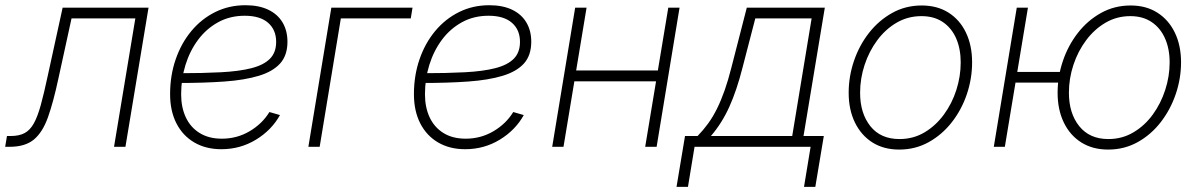

<svg xmlns="http://www.w3.org/2000/svg" viewBox="-59 -565 4612 739"><path d="M-39.1 0 -32.2 -41.5H-18.1Q14.2 -41.5 35.2 -52.5Q56.2 -63.5 70.8 -89.4Q85.4 -115.2 97.9 -160.4Q110.4 -205.6 125 -274.4L182.1 -535.6H512.7L423.8 0H379.9L461.9 -494.1H216.3L166 -263.7Q146.5 -172.4 125.7 -114Q105 -55.7 71.3 -27.8Q37.6 0 -21.5 0Z M793 9.3Q733.4 9.3 689 -16.6Q644.5 -42.5 620.1 -90.1Q595.7 -137.7 595.7 -202.6Q595.7 -274.4 617.2 -336.7Q638.7 -398.9 677.7 -445.8Q716.8 -492.7 769.8 -518.8Q822.8 -544.9 885.7 -544.9Q937.5 -544.9 973.6 -527.6Q1009.8 -510.3 1028.6 -478.5Q1047.4 -446.8 1047.4 -404.3Q1047.4 -352.1 1019.3 -320.8Q991.2 -289.6 937 -273.2Q882.8 -256.8 804.9 -251.2Q727.1 -245.6 627.9 -245.6L631.8 -283.2Q722.2 -283.2 791.7 -286.9Q861.3 -290.5 908.4 -302.5Q955.6 -314.5 979.7 -338.6Q1003.9 -362.8 1003.9 -403.8Q1003.9 -450.2 972.9 -477.3Q941.9 -504.4 882.8 -504.4Q826.2 -504.4 780.8 -479.5Q735.4 -454.6 703.6 -412.1Q671.9 -369.6 655 -315.4Q638.2 -261.2 638.2 -202.1Q638.2 -151.9 656.2 -113.3Q674.3 -74.7 709.5 -53Q744.6 -31.2 794.9 -31.2Q853 -31.2 901.6 -59.8Q950.2 -88.4 978 -133.8L1018.6 -122.1Q986.3 -64 926 -27.3Q865.7 9.3 793 9.3Z M1528.8 -535.6 1522 -494.1H1252.9L1171.4 0H1127.9L1216.3 -535.6Z M1731.4 9.3Q1671.9 9.3 1627.4 -16.6Q1583 -42.5 1558.6 -90.1Q1534.2 -137.7 1534.2 -202.6Q1534.2 -274.4 1555.7 -336.7Q1577.1 -398.9 1616.2 -445.8Q1655.3 -492.7 1708.3 -518.8Q1761.2 -544.9 1824.2 -544.9Q1876 -544.9 1912.1 -527.6Q1948.2 -510.3 1967 -478.5Q1985.8 -446.8 1985.8 -404.3Q1985.8 -352.1 1957.8 -320.8Q1929.7 -289.6 1875.5 -273.2Q1821.3 -256.8 1743.4 -251.2Q1665.5 -245.6 1566.4 -245.6L1570.3 -283.2Q1660.6 -283.2 1730.2 -286.9Q1799.8 -290.5 1846.9 -302.5Q1894 -314.5 1918.2 -338.6Q1942.4 -362.8 1942.4 -403.8Q1942.4 -450.2 1911.4 -477.3Q1880.4 -504.4 1821.3 -504.4Q1764.6 -504.4 1719.2 -479.5Q1673.8 -454.6 1642.1 -412.1Q1610.4 -369.6 1593.5 -315.4Q1576.7 -261.2 1576.7 -202.1Q1576.7 -151.9 1594.7 -113.3Q1612.8 -74.7 1647.9 -53Q1683.1 -31.2 1733.4 -31.2Q1791.5 -31.2 1840.1 -59.8Q1888.7 -88.4 1916.5 -133.8L1957 -122.1Q1924.8 -64 1864.5 -27.3Q1804.2 9.3 1731.4 9.3Z M2486.8 -293.9 2480 -252H2139.6L2146.5 -293.9ZM2198.7 -535.6 2109.9 0H2066.4L2154.8 -535.6ZM2556.6 -535.6 2468.3 0H2424.3L2513.2 -535.6Z M2544.9 154.3 2577.6 -41.5H2626Q2647.9 -64 2666.5 -89.6Q2685.1 -115.2 2700.7 -146.7Q2716.3 -178.2 2730 -217Q2743.7 -255.9 2755.9 -304.2L2815.4 -535.6H3115.7L3033.7 -41.5H3111.8L3079.1 154.3H3035.6L3061 0H2614.3L2588.9 154.3ZM2677.2 -41.5H2990.2L3064.9 -494.1H2848.1L2798.8 -304.2Q2776.9 -217.8 2748.3 -154.3Q2719.7 -90.8 2677.2 -41.5Z M3401.9 10.7Q3342.3 10.7 3298.8 -16.8Q3255.4 -44.4 3231.4 -93.8Q3207.5 -143.1 3207.5 -208Q3207.5 -270.5 3227.8 -330.3Q3248 -390.1 3285.6 -438.2Q3323.2 -486.3 3374.8 -515.1Q3426.3 -543.9 3488.8 -543.9Q3548.3 -543.9 3591.8 -516.4Q3635.3 -488.8 3658.9 -439.5Q3682.6 -390.1 3682.6 -325.2Q3682.6 -262.7 3662.4 -202.6Q3642.1 -142.6 3604.5 -94.5Q3566.9 -46.4 3515.4 -17.8Q3463.9 10.7 3401.9 10.7ZM3402.8 -29.8Q3456.5 -29.8 3499.8 -55.7Q3543 -81.5 3574.2 -124.3Q3605.5 -167 3622.1 -219.2Q3638.7 -271.5 3638.7 -324.7Q3638.7 -377.4 3621.1 -417.5Q3603.5 -457.5 3569.8 -480.2Q3536.1 -502.9 3487.8 -502.9Q3435.5 -502.9 3392.3 -477.8Q3349.1 -452.6 3317.6 -410.2Q3286.1 -367.7 3268.8 -315.2Q3251.5 -262.7 3251.5 -208Q3251.5 -128.9 3291 -79.3Q3330.6 -29.8 3402.8 -29.8Z M3766.1 0 3854.5 -535.6H3897.5L3808.6 0ZM3837.9 -247.1 3844.7 -288.1H4043L4036.1 -247.1ZM4206.1 10.7Q4146.5 10.7 4102.8 -16.8Q4059.1 -44.4 4035.4 -93.8Q4011.7 -143.1 4011.7 -208Q4011.7 -270.5 4032 -330.3Q4052.2 -390.1 4089.6 -438.2Q4127 -486.3 4178.7 -515.1Q4230.5 -543.9 4293 -543.9Q4352.1 -543.9 4395.5 -516.4Q4439 -488.8 4462.9 -439.5Q4486.8 -390.1 4486.8 -325.2Q4486.8 -262.7 4466.3 -202.6Q4445.8 -142.6 4408.4 -94.5Q4371.1 -46.4 4319.6 -17.8Q4268.1 10.7 4206.1 10.7ZM4207 -29.8Q4260.3 -29.8 4303.7 -55.7Q4347.2 -81.5 4378.2 -124.3Q4409.2 -167 4426 -219.2Q4442.9 -271.5 4442.9 -324.7Q4442.9 -377.4 4425 -417.5Q4407.2 -457.5 4373.5 -480.2Q4339.8 -502.9 4291.5 -502.9Q4239.7 -502.9 4196.5 -477.8Q4153.3 -452.6 4121.6 -410.2Q4089.8 -367.7 4072.5 -315.2Q4055.2 -262.7 4055.2 -208Q4055.2 -128.9 4095 -79.3Q4134.8 -29.8 4207 -29.8Z"/></svg>

Font: Inter 20pt ExtraLight
Style: Italic
Weight: 250
Italic angle: -9.3988°
Version: Version 4.001;git-66647c0bb